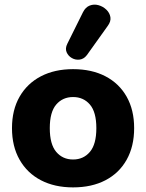

<svg xmlns="http://www.w3.org/2000/svg" viewBox="-20 -802 635 833"><path d="M297 11Q217 11 157.5 -20Q98 -51 65 -109Q32 -167 32 -246Q32 -325 65 -382.5Q98 -440 157.5 -471Q217 -502 297 -502Q378 -502 437.5 -471Q497 -440 529.5 -382.5Q562 -325 562 -246Q562 -167 529.5 -109Q497 -51 437.5 -20Q378 11 297 11ZM297 -110Q342 -110 370 -143Q398 -176 398 -246Q398 -316 370 -348.5Q342 -381 297 -381Q252 -381 224 -348.5Q196 -316 196 -246Q196 -176 224 -143Q252 -110 297 -110ZM357 -563Q344 -546 326 -543.5Q308 -541 292 -550Q276 -559 269 -575.5Q262 -592 272 -612L340 -749Q351 -771 369.5 -778Q388 -785 407.5 -779.5Q427 -774 441.5 -760Q456 -746 459 -727.5Q462 -709 447 -689Z"/></svg>

Font: Chiron GoRound TC EB
Style: Regular
Weight: 700
Designer: Ryoko NISHIZUKA 西塚涼子 (kana, bopomofo & ideographs); Paul D. Hunt (Latin, Greek & Cyrillic); Sandoll Communications 산돌커뮤니
Foundry: Adobe
Version: Version 1.000;hotconv 1.1.1;makeotfexe 2.6.0